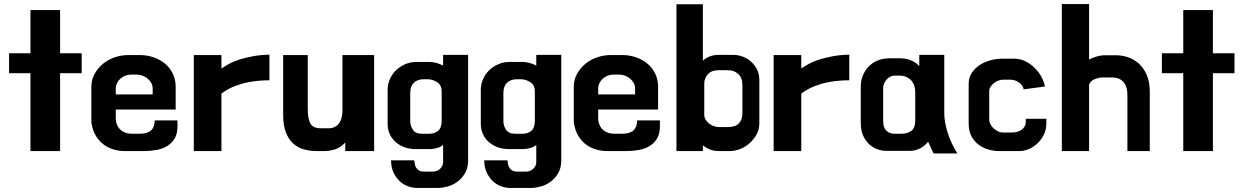

<svg xmlns="http://www.w3.org/2000/svg" viewBox="-20 -699 6161 952"><path d="M385 -435V-336H278V50H131V-336H25V-435H131V-649H278V-435Z M674 -426Q709 -426 741 -415Q773 -404 797.5 -384Q822 -364 836.5 -334.5Q851 -305 851 -269V-156H554V-110Q554 -101 557.5 -88Q561 -75 570 -63.5Q579 -52 595 -44Q611 -36 636 -36H675Q747 -36 747 -102H860V-72Q860 -36 846 -12.5Q832 11 809 25Q786 39 756 44.5Q726 50 694 50H598Q573 50 546.5 43Q520 36 496.5 19.5Q473 3 456 -24.5Q439 -52 433 -92V-269Q433 -302 448 -330.5Q463 -359 488 -380.5Q513 -402 546.5 -414Q580 -426 617 -426ZM554 -231H737V-261Q737 -274 730.5 -286.5Q724 -299 713 -308.5Q702 -318 688 -323.5Q674 -329 660 -329H628Q614 -329 600.5 -323.5Q587 -318 576.5 -308.5Q566 -299 560 -286.5Q554 -274 554 -261Z M1316 -428V-301Q1295 -301 1267 -299Q1239 -297 1207 -290.5Q1175 -284 1142 -271Q1109 -258 1078 -235V50H941V-426H1078V-359Q1093 -370 1115 -382Q1137 -394 1166.5 -403.5Q1196 -413 1233.5 -420Q1271 -427 1316 -428Z M1678 -426H1835V50H1692V8Q1667 34 1640 42Q1613 50 1591 50H1550Q1517 50 1486.5 41.5Q1456 33 1433.5 12.5Q1411 -8 1397.5 -42.5Q1384 -77 1384 -130V-426H1506V-160Q1506 -109 1519.5 -86Q1533 -63 1570 -63H1610Q1641 -63 1659.5 -85.5Q1678 -108 1678 -152Z M2301 -427V95Q2301 134 2285.5 160Q2270 186 2247.5 202.5Q2225 219 2198.5 226Q2172 233 2151 233H2048Q2027 233 2004 225Q1981 217 1962.5 200Q1944 183 1931.5 157Q1919 131 1919 96H2034Q2035 106 2037 116Q2039 126 2044.5 134Q2050 142 2059 147Q2068 152 2082 152H2125Q2148 152 2162.5 137.5Q2177 123 2177 106V19Q2168 29 2148 34.5Q2128 40 2115 40H2039Q2010 40 1985.5 31Q1961 22 1942 5.5Q1923 -11 1912.5 -34Q1902 -57 1902 -85V-253Q1902 -282 1913.5 -307.5Q1925 -333 1944.5 -351.5Q1964 -370 1990 -381Q2016 -392 2046 -392H2108Q2142 -392 2177 -374V-427ZM2111 -36Q2134 -36 2152 -50Q2170 -64 2170 -102V-245Q2170 -277 2147.5 -291.5Q2125 -306 2101 -306H2080Q2050 -306 2032 -288.5Q2014 -271 2014 -239V-97Q2014 -76 2027 -56Q2040 -36 2070 -36Z M2763 -427V95Q2763 134 2747.5 160Q2732 186 2709.5 202.5Q2687 219 2660.5 226Q2634 233 2613 233H2510Q2489 233 2466 225Q2443 217 2424.5 200Q2406 183 2393.5 157Q2381 131 2381 96H2496Q2497 106 2499 116Q2501 126 2506.5 134Q2512 142 2521 147Q2530 152 2544 152H2587Q2610 152 2624.5 137.5Q2639 123 2639 106V19Q2630 29 2610 34.5Q2590 40 2577 40H2501Q2472 40 2447.5 31Q2423 22 2404 5.5Q2385 -11 2374.5 -34Q2364 -57 2364 -85V-253Q2364 -282 2375.5 -307.5Q2387 -333 2406.5 -351.5Q2426 -370 2452 -381Q2478 -392 2508 -392H2570Q2604 -392 2639 -374V-427ZM2573 -36Q2596 -36 2614 -50Q2632 -64 2632 -102V-245Q2632 -277 2609.5 -291.5Q2587 -306 2563 -306H2542Q2512 -306 2494 -288.5Q2476 -271 2476 -239V-97Q2476 -76 2489 -56Q2502 -36 2532 -36Z M3066 -426Q3101 -426 3133 -415Q3165 -404 3189.5 -384Q3214 -364 3228.5 -334.5Q3243 -305 3243 -269V-156H2946V-110Q2946 -101 2949.5 -88Q2953 -75 2962 -63.5Q2971 -52 2987 -44Q3003 -36 3028 -36H3067Q3139 -36 3139 -102H3252V-72Q3252 -36 3238 -12.5Q3224 11 3201 25Q3178 39 3148 44.5Q3118 50 3086 50H2990Q2965 50 2938.5 43Q2912 36 2888.5 19.5Q2865 3 2848 -24.5Q2831 -52 2825 -92V-269Q2825 -302 2840 -330.5Q2855 -359 2880 -380.5Q2905 -402 2938.5 -414Q2972 -426 3009 -426ZM2946 -231H3129V-261Q3129 -274 3122.5 -286.5Q3116 -299 3105 -308.5Q3094 -318 3080 -323.5Q3066 -329 3052 -329H3020Q3006 -329 2992.5 -323.5Q2979 -318 2968.5 -308.5Q2958 -299 2952 -286.5Q2946 -274 2946 -261Z M3547 -427H3615Q3640 -427 3663.5 -418Q3687 -409 3705 -392.5Q3723 -376 3734 -353.5Q3745 -331 3745 -303V-87Q3745 -58 3732 -33.5Q3719 -9 3698 10Q3677 29 3651 39.5Q3625 50 3598 50H3545Q3520 50 3501 42.5Q3482 35 3465 22V50H3334V-678H3465V-398Q3479 -411 3498.5 -419Q3518 -427 3547 -427ZM3543 -69H3589Q3627 -69 3644 -87.5Q3661 -106 3661 -137V-277Q3661 -313 3640.5 -332Q3620 -351 3589 -351H3545Q3507 -351 3489.5 -330.5Q3472 -310 3472 -286V-129Q3472 -117 3478.5 -106Q3485 -95 3495 -87Q3505 -79 3518 -74Q3531 -69 3543 -69Z M4191 -428V-301Q4170 -301 4142 -299Q4114 -297 4082 -290.5Q4050 -284 4017 -271Q3984 -258 3953 -235V50H3816V-426H3953V-359Q3968 -370 3990 -382Q4012 -394 4041.5 -403.5Q4071 -413 4108.5 -420Q4146 -427 4191 -428Z M4662 -138Q4662 -95 4678.5 -42Q4695 11 4727 62H4609L4582 4Q4564 26 4540.5 37.5Q4517 49 4493 49H4374Q4353 49 4330.5 41Q4308 33 4290 16.5Q4272 0 4260 -26Q4248 -52 4248 -88V-269Q4248 -298 4258 -323.5Q4268 -349 4286.5 -368.5Q4305 -388 4331.5 -399Q4358 -410 4392 -410H4446Q4453 -410 4465 -408.5Q4477 -407 4490 -402.5Q4503 -398 4515.5 -390.5Q4528 -383 4538 -371V-427H4662ZM4518 -241Q4518 -264 4511 -280Q4504 -296 4493 -305.5Q4482 -315 4469 -319.5Q4456 -324 4444 -324H4417Q4393 -324 4376 -304.5Q4359 -285 4359 -261V-101Q4359 -93 4360.5 -81.5Q4362 -70 4368 -60Q4374 -50 4385.5 -43Q4397 -36 4417 -36H4450Q4480 -36 4499 -50.5Q4518 -65 4518 -101Z M5066 -93V-110H5168V-86Q5168 -56 5155.5 -31Q5143 -6 5124 12Q5105 30 5081.5 40Q5058 50 5036 50H4932Q4909 50 4883 43Q4857 36 4835 20.5Q4813 5 4798 -21Q4783 -47 4783 -86V-284Q4783 -315 4799 -338.5Q4815 -362 4839 -377.5Q4863 -393 4892.5 -400.5Q4922 -408 4949 -408H5010Q5038 -408 5063.5 -395.5Q5089 -383 5109.5 -363Q5130 -343 5143.5 -318.5Q5157 -294 5161 -270L5056 -256Q5051 -277 5031.5 -290.5Q5012 -304 4990 -304H4955Q4943 -304 4930.5 -299.5Q4918 -295 4908 -287Q4898 -279 4891.5 -269Q4885 -259 4885 -247V-103Q4885 -95 4890 -84.5Q4895 -74 4904.5 -64.5Q4914 -55 4927 -48.5Q4940 -42 4955 -42H4997Q5028 -42 5047 -57Q5066 -72 5066 -93Z M5570 -226Q5570 -253 5563.5 -270Q5557 -287 5546 -297Q5535 -307 5521.5 -311Q5508 -315 5495 -315H5448Q5439 -315 5427 -312.5Q5415 -310 5404.5 -305Q5394 -300 5387 -292Q5380 -284 5380 -274V50H5245V-679H5380V-404Q5395 -412 5416.5 -418.5Q5438 -425 5460 -425H5514Q5544 -425 5573.5 -415Q5603 -405 5627 -383.5Q5651 -362 5666 -327.5Q5681 -293 5681 -244V50H5570Z M6101 -435V-336H5994V50H5847V-336H5741V-435H5847V-649H5994V-435Z"/></svg>

Font: BM HANNA
Style: Regular
Weight: 400
Designer: BONGJIN KIM, JAEHYUN KEUM, MINJUNG KIM, JUHEE TAE
Foundry: WOOWA BROTHERS Corporation.
Version: Version 1.000